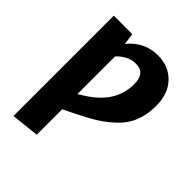

<svg xmlns="http://www.w3.org/2000/svg" viewBox="-214 -672 1019 1019"><g transform="rotate(45 295.5 -163.0)"><path d="M377 -548Q457 -548 508 -495Q559 -442 559 -352Q559 -287 539.5 -236Q520 -185 479 -145.5Q438 -106 394.5 -78.5Q351 -51 284 -18L219 14V205L61 222V-531H200L209 -467Q275 -548 377 -548ZM257 -124Q395 -213 395 -350Q395 -434 325 -434Q267 -434 219 -383V-100Z"/></g></svg>

Font: FiraGO
Style: Bold
Weight: 700
Designer: bBox Type
Foundry: bBox Type GmbH
Version: Version 1.001;PS 001.001;hotconv 1.0.88;makeotf.lib2.5.64775